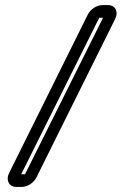

<svg xmlns="http://www.w3.org/2000/svg" viewBox="-20 -712 480 757"><path d="M63.6 -25 371.3 -642H386.3L78.6 -25ZM44.4 25H65.4C89.4 25 113.6 8 124 -13L433.4 -636C448.6 -666 434.6 -692 405.6 -692H384.6C360.6 -692 336.4 -675 325.9 -654L16.5 -31C1.6 -2 15.4 25 44.4 25Z"/></svg>

Font: DIN Rundschrift
Style: EngKontKu
Weight: 400
Width: 3
Version: Version 1.027